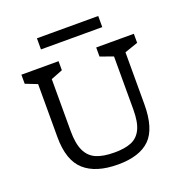

<svg xmlns="http://www.w3.org/2000/svg" viewBox="-150 -986 1093 1136"><g transform="rotate(-20 396.5 -418.0)"><path d="M591 -851V-781H205V-851ZM753 -623 669 -594V-267Q669 -114 603.5 -49.5Q538 15 402 15Q263 15 191 -49.5Q119 -114 119 -260V-594L45 -623V-680H279V-623L205 -594V-267Q205 -188 226.5 -142.5Q248 -97 291.5 -78Q335 -59 406 -59Q473 -59 514 -76.5Q555 -94 576 -137.5Q597 -181 597 -260V-594L516 -623V-680H753Z"/></g></svg>

Font: Rhodium Libre
Style: Regular
Weight: 400
Designer: James Puckett
Foundry: Dunwich Type Founders
Version: Version 1.001; ttfautohint (v1.3)